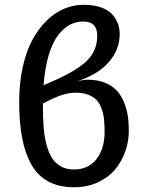

<svg xmlns="http://www.w3.org/2000/svg" viewBox="-20 -770 608 802"><path d="M346.2 -437Q386.2 -437 416.7 -425Q447.3 -413.1 466.1 -393.3Q484.9 -373.5 496.8 -345.5Q508.8 -317.4 513.4 -288.1Q518.1 -258.8 518.1 -224.1Q518.1 -178.2 502.9 -136.2Q487.8 -94.2 459.7 -61Q431.6 -27.8 387.5 -7.8Q343.3 12.2 289.1 12.2Q226.6 12.2 182.1 -11.7Q137.7 -35.6 111.1 -82.8Q84.5 -129.9 72.3 -194.3Q60.1 -258.8 60.1 -345.2Q60.1 -423.3 75 -490Q89.8 -556.6 115.5 -603.8Q141.1 -650.9 175.3 -684.3Q209.5 -717.8 248.8 -733.9Q288.1 -750 330.1 -750Q372.1 -750 402.8 -738.8Q433.6 -727.5 449.7 -709Q465.8 -690.4 472.9 -670.2Q480 -649.9 480 -627.9Q480 -562 433.3 -509.3Q386.7 -456.5 297.9 -429.2Q327.1 -437 346.2 -437ZM327.1 -680.2Q297.4 -680.2 271.2 -666.3Q245.1 -652.3 222.2 -622.3Q199.2 -592.3 183.3 -539.3Q167.5 -486.3 162.1 -414.1L199.2 -430.2Q297.4 -472.7 341.8 -515.1Q386.2 -557.6 386.2 -621.1Q386.2 -680.2 327.1 -680.2ZM288.1 -62Q349.1 -62 383.1 -105.5Q417 -148.9 417 -220.2Q417 -251.5 414.1 -274.9Q411.1 -298.3 403.1 -319.6Q395 -340.8 381.6 -354Q368.2 -367.2 346.4 -375Q324.7 -382.8 294.9 -382.8Q252.4 -382.8 195.8 -356L159.2 -337.9Q158.7 -284.2 161.9 -242.7Q165 -201.2 174.1 -166.3Q183.1 -131.3 197.8 -109.1Q212.4 -86.9 235.1 -74.5Q257.8 -62 288.1 -62Z"/></svg>

Font: FiraGO
Style: Regular
Weight: 400
Designer: bBox Type
Foundry: bBox Type GmbH
Version: Version 1.001;PS 001.001;hotconv 1.0.88;makeotf.lib2.5.64775